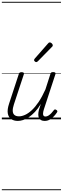

<svg xmlns="http://www.w3.org/2000/svg" viewBox="-20 -1303 686 2096"><path d="M175 17Q131 17 101.5 -3.5Q72 -24 65 -65.5Q58 -107 79 -171L185 -494Q189 -506 195.5 -510.5Q202 -515 216 -515Q232 -515 238 -509Q244 -503 240 -491L132 -164Q118 -122 119 -92.5Q120 -63 137.5 -48Q155 -33 188 -33Q218 -33 253.5 -49Q289 -65 327 -100Q365 -135 402.5 -191Q440 -247 476 -327L530 -495Q534 -508 540 -512Q546 -516 560 -516Q576 -516 582.5 -510.5Q589 -505 585 -493L459 -109Q451 -83 450 -65.5Q449 -48 455.5 -39.5Q462 -31 476 -31Q493 -31 509.5 -41.5Q526 -52 540.5 -67.5Q555 -83 566 -98Q571 -106 578 -108Q585 -110 595 -103Q605 -97 606 -90Q607 -83 602 -76Q590 -57 570.5 -35.5Q551 -14 525 1.5Q499 17 468 17Q444 17 428.5 8.5Q413 0 405.5 -15.5Q398 -31 398 -53Q398 -75 405 -103L426 -169Q395 -117 361.5 -81.5Q328 -46 295 -24Q262 -2 231.5 7.5Q201 17 175 17ZM375 -625Q369 -625 360.5 -632Q352 -639 352 -646Q352 -650 353.5 -654Q355 -658 359 -663L503 -827Q509 -835 513.5 -837.5Q518 -840 523 -840Q530 -840 538 -835Q546 -830 551 -822.5Q556 -815 556 -808Q556 -803 554.5 -799.5Q553 -796 548 -792L393 -634Q383 -625 375 -625ZM0 763H646V773H0ZM0 -20H646V0H0ZM0 -505H646V-500H0ZM0 -1283H646V-1273H0Z"/></svg>

Font: Playwrite NL Guides
Style: Regular
Weight: 400
Designer: Veronika Burian, José Scaglione
Foundry: TypeTogether
Version: Version 1.003